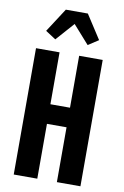

<svg xmlns="http://www.w3.org/2000/svg" viewBox="-105 -1041 709 1100"><g transform="rotate(10 250.0 -491.0)"><path d="M56 0V-735H193V-433H307V-735H444V0H307V-319H193V0ZM156 -804 96 -843 186 -982H314L404 -843L344 -804L250 -910Z"/></g></svg>

Font: Iosevka Heavy
Style: Regular
Weight: 900
Monospace: yes
Designer: Belleve Invis
Foundry: Belleve Invis
Version: Version 32.5.0; ttfautohint (v1.8.4)